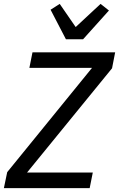

<svg xmlns="http://www.w3.org/2000/svg" viewBox="-34 -967 612 987"><path d="M427 0H-14L3 -82L439 -618H117L133 -698H558L542 -616L105 -80H443ZM305 -765 226 -917 273 -947 355 -828 483 -947 526 -913 393 -765Z"/></svg>

Font: IBM Plex Sans Condensed Text
Style: Italic
Weight: 450
Width: 3
Italic angle: -11°
Designer: Mike Abbink, Paul van der Laan, Pieter van Rosmalen
Foundry: Bold Monday
Version: Version 1.1